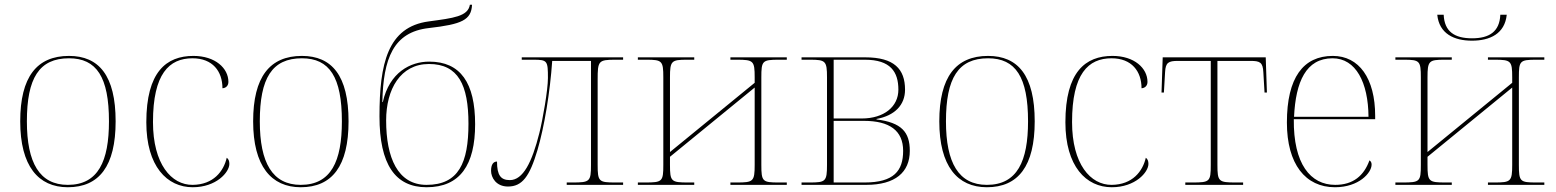

<svg xmlns="http://www.w3.org/2000/svg" viewBox="-20 -777 6542 807"><path d="M265 10C397 10 466 -79 466 -267C466 -459 396 -542 270 -542C135 -542 65 -454 65 -267C65 -79 141 10 265 10ZM265 0C146 0 93 -93 93 -267C93 -448 144 -532 270 -532C386 -532 438 -453 438 -267C438 -100 393 0 265 0Z M790 10C889 10 944 -53 944 -88C944 -100 941 -108 933 -114C920 -57 877 -1 790 0C700 1 623 -88 623 -264C623 -467 691 -532 789 -532C874 -532 915 -477 915 -406C930 -407 940 -417 940 -433C940 -490 885 -542 793 -542C679 -542 595 -475 595 -263C595 -78 682 10 790 10Z M1244 10C1376 10 1445 -79 1445 -267C1445 -459 1375 -542 1249 -542C1114 -542 1044 -454 1044 -267C1044 -79 1120 10 1244 10ZM1244 0C1125 0 1072 -93 1072 -267C1072 -448 1123 -532 1249 -532C1365 -532 1417 -453 1417 -267C1417 -100 1372 0 1244 0Z M1773 10C1914 10 1977 -84 1977 -255C1977 -428 1916 -518 1784 -518C1705 -518 1617 -473 1589 -348H1587C1591 -531 1633 -642 1782 -659C1922 -675 1961 -693 1964 -757H1955C1947 -708 1886 -701 1782 -687C1609 -664 1575 -509 1575 -288C1575 -86 1641 10 1773 10ZM1773 0C1651 0 1603 -115 1603 -271C1603 -402 1663 -508 1783 -508C1906 -508 1949 -420 1949 -257C1949 -93 1908 0 1773 0Z M2115 7C2175 7 2206 -35 2239 -146C2268 -244 2292 -390 2301 -521H2464V-84C2464 -14 2459 -10 2387 -10H2362V0H2599V-10H2566C2497 -10 2492 -14 2492 -84V-442C2492 -521 2495 -526 2567 -526H2599V-536H2173V-526H2223C2281 -526 2283 -521 2283 -449C2283 -399 2261 -273 2247 -218C2216 -94 2178 -20 2123 -20C2085 -20 2069 -40 2069 -98C2053 -98 2044 -85 2044 -59C2044 -31 2065 7 2115 7Z M2661 0H2898V-10H2872C2801 -10 2796 -14 2796 -84V-118L3152 -409V-84C3152 -14 3146 -10 3077 -10H3050V0H3287V-10H3253C3185 -10 3180 -14 3180 -84V-452C3180 -521 3184 -526 3253 -526H3287V-536H3050V-526H3078C3147 -526 3152 -521 3152 -452V-429L2796 -138V-452C2796 -521 2802 -526 2867 -526H2898V-536H2661V-526H2697C2763 -526 2768 -521 2768 -452V-84C2768 -14 2764 -10 2692 -10H2661Z M3349 0H3621C3743 0 3804 -53 3804 -143C3804 -222 3769 -262 3664 -275V-277C3741 -291 3784 -336 3784 -400C3784 -487 3738 -536 3617 -536H3349V-526H3384C3450 -526 3456 -521 3456 -452V-84C3456 -14 3450 -10 3383 -10H3349ZM3602 -279H3484V-526H3615C3723 -526 3756 -475 3756 -400C3756 -329 3696 -279 3602 -279ZM3614 -10H3484V-269H3611C3719 -269 3776 -228 3776 -143C3776 -59 3737 -10 3614 -10Z M4128 10C4260 10 4329 -79 4329 -267C4329 -459 4259 -542 4133 -542C3998 -542 3928 -454 3928 -267C3928 -79 4004 10 4128 10ZM4128 0C4009 0 3956 -93 3956 -267C3956 -448 4007 -532 4133 -532C4249 -532 4301 -453 4301 -267C4301 -100 4256 0 4128 0Z M4653 10C4752 10 4807 -53 4807 -88C4807 -100 4804 -108 4796 -114C4783 -57 4740 -1 4653 0C4563 1 4486 -88 4486 -264C4486 -467 4554 -532 4652 -532C4737 -532 4778 -477 4778 -406C4793 -407 4803 -417 4803 -433C4803 -490 4748 -542 4656 -542C4542 -542 4458 -475 4458 -263C4458 -78 4545 10 4653 10Z M4962 0H5205V-10H5174C5102 -10 5097 -14 5097 -84V-521H5236C5276 -521 5288 -515 5290 -473L5295 -388H5305L5300 -536H4867L4862 -388H4872L4877 -474C4879 -514 4891 -521 4931 -521H5069V-84C5069 -14 5065 -10 4993 -10H4962Z M5591 10C5692 10 5745 -51 5745 -85C5745 -94 5742 -99 5736 -103C5713 -39 5668 0 5592 0C5488 0 5416 -88 5418 -276H5760V-290C5760 -448 5692 -542 5582 -542C5458 -542 5389 -451 5389 -262C5389 -87 5467 10 5591 10ZM5732 -286H5419C5426 -433 5469 -532 5581 -532C5679 -532 5731 -430 5732 -286Z M6167 -606C6242 -606 6305 -635 6313 -715H6286C6283 -644 6240 -616 6167 -616C6094 -616 6051 -644 6048 -715H6021C6029 -635 6092 -606 6167 -606ZM5845 0H6082V-10H6056C5985 -10 5980 -14 5980 -84V-118L6336 -409V-84C6336 -14 6330 -10 6261 -10H6234V0H6471V-10H6437C6369 -10 6364 -14 6364 -84V-452C6364 -521 6368 -526 6437 -526H6471V-536H6234V-526H6262C6331 -526 6336 -521 6336 -452V-429L5980 -138V-452C5980 -521 5986 -526 6051 -526H6082V-536H5845V-526H5881C5947 -526 5952 -521 5952 -452V-84C5952 -14 5948 -10 5876 -10H5845Z"/></svg>

Font: Noto Serif Display Thin
Style: Regular
Weight: 100
Designer: Monotype Design Team
Foundry: Monotype Imaging Inc.
Version: Version 2.009